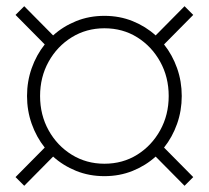

<svg xmlns="http://www.w3.org/2000/svg" viewBox="-20 -669 672 618"><path d="M58 -71 30 -99 124 -194Q97 -228 82 -270.5Q67 -313 67 -360Q67 -407 82 -449.5Q97 -492 124 -526L30 -621L58 -649L151 -555Q183 -584 225 -601Q267 -618 316 -618Q365 -618 407 -601Q449 -584 481 -555L574 -649L602 -621L508 -526Q535 -492 550 -449.5Q565 -407 565 -360Q565 -313 550 -270.5Q535 -228 508 -194L602 -99L574 -71L481 -165Q449 -136 407 -119Q365 -102 316 -102Q267 -102 225 -119Q183 -136 151 -165ZM316 -142Q375 -142 421.5 -171Q468 -200 495.5 -249.5Q523 -299 523 -360Q523 -421 495.5 -470.5Q468 -520 421.5 -549Q375 -578 316 -578Q258 -578 211 -549Q164 -520 136.5 -470.5Q109 -421 109 -360Q109 -299 136.5 -249.5Q164 -200 211 -171Q258 -142 316 -142Z"/></svg>

Font: Red Hat Display VF
Style: Regular
Weight: 300
Designer: Pentagram, MCKL
Foundry: Pentagram, MCKL
Version: Version 1.023